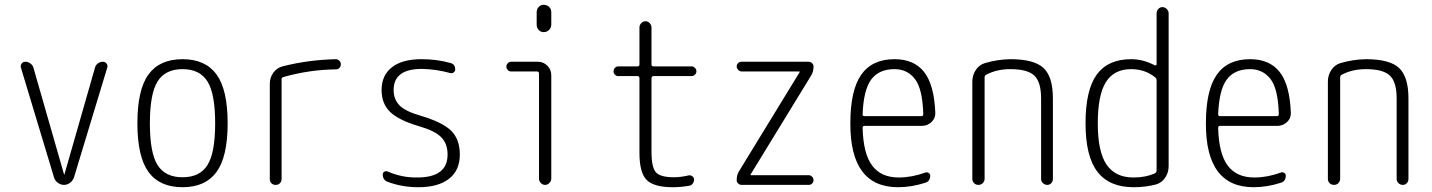

<svg xmlns="http://www.w3.org/2000/svg" viewBox="-20 -780 6040 810"><path d="M208 -31.2 68.4 -494.1Q65.4 -503.9 71.3 -511.7Q77.1 -519.5 86.9 -519.5Q98.6 -519.5 108.4 -512.2Q118.2 -504.9 121.1 -494.1L250 -44.9Q250 -43.9 251 -43.9Q252 -43.9 252 -44.9L380.9 -495.1Q383.8 -505.9 393.1 -512.7Q402.3 -519.5 414.1 -519.5Q423.8 -519.5 429.7 -511.7Q435.5 -503.9 432.6 -495.1L292 -31.2Q287.1 -17.6 275.4 -8.8Q263.7 0 250 0Q236.3 0 224.1 -8.8Q211.9 -17.6 208 -31.2Z M855.5 -436Q823.2 -488.3 750 -488.3Q676.8 -488.3 644.5 -436Q612.3 -383.8 612.3 -259.8Q612.3 -135.7 644.5 -84Q676.8 -32.2 750 -32.2Q823.2 -32.2 855.5 -84Q887.7 -135.7 887.7 -259.8Q887.7 -383.8 855.5 -436ZM893.6 -54.7Q846.7 9.8 750 9.8Q653.3 9.8 606.4 -54.7Q559.6 -119.1 559.6 -260.3Q559.6 -401.4 606.4 -465.8Q653.3 -530.3 750 -530.3Q846.7 -530.3 893.6 -465.8Q940.4 -401.4 940.4 -260.3Q940.4 -119.1 893.6 -54.7Z M1118.2 -25.4V-426.8Q1118.2 -453.1 1133.3 -473.6Q1148.4 -494.1 1171.9 -500Q1278.3 -527.3 1396.5 -530.3Q1405.3 -530.3 1411.6 -523.9Q1418 -517.6 1418 -508.8Q1418 -500 1412.1 -493.7Q1406.2 -487.3 1397.5 -487.3Q1286.1 -486.3 1175.8 -455.1Q1168 -453.1 1168 -445.3V-25.4Q1168 -14.6 1161.1 -7.3Q1154.3 0 1143.1 0Q1131.8 0 1125 -6.8Q1118.2 -13.7 1118.2 -25.4Z M1746.1 -248Q1661.1 -273.4 1625.5 -308.1Q1589.8 -342.8 1589.8 -400.4Q1589.8 -461.9 1633.3 -496.1Q1676.8 -530.3 1757.8 -530.3Q1823.2 -530.3 1878.9 -514.6Q1900.4 -509.8 1900.4 -487.3Q1900.4 -479.5 1894 -474.6Q1887.7 -469.7 1879.9 -471.7Q1819.3 -488.3 1759.8 -489.3Q1640.6 -489.3 1640.6 -400.4Q1640.6 -361.3 1665 -335.9Q1689.5 -310.5 1753.9 -292Q1846.7 -264.6 1883.3 -228.5Q1919.9 -192.4 1919.9 -127.9Q1919.9 -61.5 1874.5 -25.9Q1829.1 9.8 1745.1 9.8Q1675.8 9.8 1616.2 -12.7Q1594.7 -20.5 1594.7 -43.9Q1594.7 -51.8 1601.6 -55.7Q1608.4 -59.6 1615.2 -56.6Q1674.8 -30.3 1740.2 -31.2Q1868.2 -31.2 1868.2 -127.9Q1868.2 -173.8 1841.3 -201.2Q1814.5 -228.5 1746.1 -248Z M2135.7 -478.5Q2127.9 -478.5 2122.1 -484.9Q2116.2 -491.2 2116.2 -499Q2116.2 -506.8 2122.1 -513.2Q2127.9 -519.5 2135.7 -519.5H2249Q2272.5 -519.5 2289.1 -502.9Q2305.7 -486.3 2305.7 -462.9V-26.4Q2305.7 -16.6 2297.9 -8.3Q2290 0 2279.8 0Q2269.5 0 2261.7 -7.8Q2253.9 -15.6 2253.9 -26.4V-469.7Q2253.9 -478.5 2245.1 -478.5ZM2244.1 -728.5Q2244.1 -741.2 2252.4 -750.5Q2260.7 -759.8 2273.9 -759.8Q2287.1 -759.8 2296.4 -751Q2305.7 -742.2 2305.7 -728.5V-675.8Q2305.7 -663.1 2296.4 -653.8Q2287.1 -644.5 2273.9 -644.5Q2260.7 -644.5 2252.4 -653.8Q2244.1 -663.1 2244.1 -675.8Z M2587.9 -459Q2580.1 -459 2574.2 -464.8Q2568.4 -470.7 2568.4 -479Q2568.4 -487.3 2574.2 -493.7Q2580.1 -500 2587.9 -500H2668.9Q2677.7 -500 2677.7 -507.8V-664.1Q2677.7 -674.8 2685.5 -682.6Q2693.4 -690.4 2703.1 -690.4Q2713.9 -690.4 2721.2 -682.1Q2728.5 -673.8 2728.5 -664.1V-507.8Q2728.5 -500 2737.3 -500H2897.5Q2905.3 -500 2911.6 -493.7Q2918 -487.3 2918 -479Q2918 -470.7 2911.6 -464.8Q2905.3 -459 2897.5 -459H2737.3Q2729.5 -459 2728.5 -450.2V-139.6Q2728.5 -74.2 2747.1 -53.2Q2765.6 -32.2 2823.2 -32.2Q2851.6 -32.2 2884.8 -40Q2892.6 -42 2900.4 -36.6Q2908.2 -31.2 2908.2 -23.4Q2908.2 -13.7 2902.3 -5.4Q2896.5 2.9 2885.7 3.9Q2852.5 9.8 2818.4 9.8Q2738.3 9.8 2708 -21Q2677.7 -51.8 2677.7 -134.8V-450.2Q2677.7 -459 2668.9 -459Z M3097.7 -57.6 3353.5 -475.6V-477.5Q3353.5 -478.5 3352.5 -478.5H3108.4Q3100.6 -478.5 3094.2 -485.4Q3087.9 -492.2 3087.9 -500Q3087.9 -507.8 3093.8 -513.7Q3099.6 -519.5 3108.4 -519.5H3391.6Q3399.4 -519.5 3405.8 -513.7Q3412.1 -507.8 3412.1 -500Q3412.1 -477.5 3402.3 -461.9L3146.5 -43.9V-42Q3146.5 -41 3147.5 -41H3391.6Q3399.4 -41 3405.8 -34.7Q3412.1 -28.3 3412.1 -20Q3412.1 -11.7 3406.2 -5.9Q3400.4 0 3391.6 0H3108.4Q3100.6 0 3094.2 -5.9Q3087.9 -11.7 3087.9 -19.5Q3087.9 -42 3097.7 -57.6Z M3753.9 -488.3Q3687.5 -488.3 3655.3 -444.3Q3623 -400.4 3619.1 -297.9Q3619.1 -290 3627 -290H3867.2Q3875 -290 3875 -298.8Q3872.1 -405.3 3839.8 -446.8Q3807.6 -488.3 3753.9 -488.3ZM3768.6 9.8Q3566.4 9.8 3567.4 -259.8Q3567.4 -399.4 3613.3 -464.8Q3659.2 -530.3 3753.9 -530.3Q3835.9 -530.3 3878.4 -476.6Q3920.9 -422.9 3925.8 -304.7Q3926.8 -281.2 3909.7 -265.1Q3892.6 -249 3869.1 -249H3627Q3619.1 -249 3619.1 -240.2Q3622.1 -130.9 3659.7 -81.1Q3697.3 -31.2 3771.5 -31.2Q3826.2 -31.2 3882.8 -51.8Q3890.6 -54.7 3897.5 -50.8Q3904.3 -46.9 3904.3 -39.1Q3904.3 -14.6 3882.8 -8.8Q3825.2 9.8 3768.6 9.8Z M4082 -25.4V-435.5Q4082 -462.9 4096.7 -484.9Q4111.3 -506.8 4134.8 -513.7Q4187.5 -529.3 4242.2 -530.3Q4342.8 -530.3 4382.3 -493.2Q4421.9 -456.1 4421.9 -365.2V-25.4Q4421.9 -14.6 4415 -7.3Q4408.2 0 4398.4 0Q4387.7 0 4379.9 -7.3Q4372.1 -14.6 4372.1 -25.4V-365.2Q4372.1 -433.6 4343.8 -460.9Q4315.4 -488.3 4242.2 -488.3Q4184.6 -488.3 4140.6 -464.8Q4133.8 -461.9 4133.8 -453.1V-25.4Q4133.8 -15.6 4126.5 -7.8Q4119.1 0 4107.9 0Q4096.7 0 4089.4 -7.3Q4082 -14.6 4082 -25.4Z M4752 -488.3Q4679.7 -488.3 4645.5 -433.6Q4611.3 -378.9 4611.3 -259.8Q4611.3 -139.6 4648.4 -85.4Q4685.5 -31.2 4761.7 -31.2Q4812.5 -31.2 4850.6 -47.9Q4858.4 -50.8 4859.4 -59.6V-441.4Q4859.4 -450.2 4851.6 -455.1Q4809.6 -488.3 4752 -488.3ZM4761.7 9.8Q4660.2 9.8 4609.9 -55.2Q4559.6 -120.1 4559.6 -259.8Q4559.6 -400.4 4606.9 -465.3Q4654.3 -530.3 4752 -530.3Q4802.7 -530.3 4850.6 -504.9Q4852.5 -502.9 4856 -504.4Q4859.4 -505.9 4859.4 -508.8V-723.6Q4859.4 -734.4 4866.7 -742.2Q4874 -750 4883.8 -750Q4893.6 -750 4901.9 -742.2Q4910.2 -734.4 4910.2 -723.6V-79.1Q4910.2 -51.8 4895.5 -30.3Q4880.9 -8.8 4857.4 -2Q4813.5 9.8 4761.7 9.8Z M5253.9 -488.3Q5187.5 -488.3 5155.3 -444.3Q5123 -400.4 5119.1 -297.9Q5119.1 -290 5127 -290H5367.2Q5375 -290 5375 -298.8Q5372.1 -405.3 5339.8 -446.8Q5307.6 -488.3 5253.9 -488.3ZM5268.6 9.8Q5066.4 9.8 5067.4 -259.8Q5067.4 -399.4 5113.3 -464.8Q5159.2 -530.3 5253.9 -530.3Q5335.9 -530.3 5378.4 -476.6Q5420.9 -422.9 5425.8 -304.7Q5426.8 -281.2 5409.7 -265.1Q5392.6 -249 5369.1 -249H5127Q5119.1 -249 5119.1 -240.2Q5122.1 -130.9 5159.7 -81.1Q5197.3 -31.2 5271.5 -31.2Q5326.2 -31.2 5382.8 -51.8Q5390.6 -54.7 5397.5 -50.8Q5404.3 -46.9 5404.3 -39.1Q5404.3 -14.6 5382.8 -8.8Q5325.2 9.8 5268.6 9.8Z M5582 -25.4V-435.5Q5582 -462.9 5596.7 -484.9Q5611.3 -506.8 5634.8 -513.7Q5687.5 -529.3 5742.2 -530.3Q5842.8 -530.3 5882.3 -493.2Q5921.9 -456.1 5921.9 -365.2V-25.4Q5921.9 -14.6 5915 -7.3Q5908.2 0 5898.4 0Q5887.7 0 5879.9 -7.3Q5872.1 -14.6 5872.1 -25.4V-365.2Q5872.1 -433.6 5843.8 -460.9Q5815.4 -488.3 5742.2 -488.3Q5684.6 -488.3 5640.6 -464.8Q5633.8 -461.9 5633.8 -453.1V-25.4Q5633.8 -15.6 5626.5 -7.8Q5619.1 0 5607.9 0Q5596.7 0 5589.4 -7.3Q5582 -14.6 5582 -25.4Z"/></svg>

Font: Rounded-X Mgen+ 1mn light
Style: Regular
Weight: 200
Designer: [Source Han Sans]
Ryoko NISHIZUKA  (kana & ideographs); Paul D. Hunt (Latin, Greek & Cyrillic); Wenlong ZHANG  (bopomofo
Version: Version 1.059.20150602